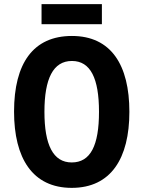

<svg xmlns="http://www.w3.org/2000/svg" viewBox="-20 -899 694 929"><path d="M473 -879H181V-782H473ZM606 -358C606 -584 518 -725 328 -725C141 -725 48 -593 48 -359C48 -134 137 10 327 10C517 10 606 -133 606 -358ZM195 -358C195 -518 237 -604 328 -604C418 -604 459 -520 459 -358C459 -195 418 -113 327 -113C237 -113 195 -198 195 -358Z"/></svg>

Font: Noto Sans Ethiopic Condensed
Style: Bold
Weight: 700
Width: 3
Designer: Monotype Design Team
Foundry: Monotype Imaging Inc.
Version: Version 2.102